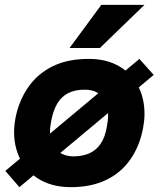

<svg xmlns="http://www.w3.org/2000/svg" viewBox="-20 -764 655 792"><path d="M60 8 2 -59 555 -521 614 -455ZM272 8Q190 8 133 -30Q76 -68 52.5 -133Q29 -198 44 -278Q58 -348 95.5 -403Q133 -458 195 -489.5Q257 -521 346 -521Q411 -521 458.5 -497.5Q506 -474 534.5 -434Q563 -394 572 -342.5Q581 -291 570 -235Q556 -161 517.5 -106Q479 -51 417.5 -21.5Q356 8 272 8ZM282 -119Q320 -119 348.5 -131.5Q377 -144 395.5 -171.5Q414 -199 421 -243Q430 -287 423 -320.5Q416 -354 392.5 -374Q369 -394 329 -394Q289 -394 261.5 -380Q234 -366 217 -338Q200 -310 192 -269Q181 -217 191 -184Q201 -151 225.5 -135Q250 -119 282 -119ZM267 -566 398 -744H576L392 -566Z"/></svg>

Font: REM SemiBold
Style: Italic
Weight: 600
Italic angle: -11°
Designer: Octavio Pardo
Foundry: Ashler Design
Version: Version 1.005;gftools[0.9.28]